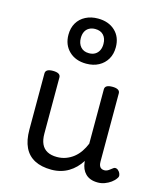

<svg xmlns="http://www.w3.org/2000/svg" viewBox="-127 -953 900 1065"><g transform="rotate(15 322.5 -420.5)"><path d="M269 17Q211 17 172 -3.5Q133 -24 113.5 -64.5Q94 -105 94 -166V-489Q94 -502 104.5 -508.5Q115 -515 136 -515Q158 -515 169 -508.5Q180 -502 180 -489V-166Q180 -131 191 -107Q202 -83 224.5 -71Q247 -59 280 -59Q308 -59 332 -68Q356 -77 375.5 -92.5Q395 -108 410 -130Q425 -152 435 -177V-489Q435 -502 445.5 -508.5Q456 -515 478 -515Q499 -515 510 -508.5Q521 -502 521 -489V-96Q521 -82 525 -73Q529 -64 536.5 -60Q544 -56 553 -56Q562 -56 569.5 -59.5Q577 -63 584.5 -69Q592 -75 599 -80Q607 -86 616.5 -83Q626 -80 634 -69Q639 -62 641 -52Q643 -42 636 -33Q626 -18 610 -6.5Q594 5 575 12Q556 19 536 19Q512 19 494.5 12.5Q477 6 465 -6Q453 -18 446 -34Q439 -50 437 -69L436 -78Q422 -56 404.5 -38.5Q387 -21 366 -8.5Q345 4 320.5 10.5Q296 17 269 17ZM303 -601Q242 -601 204.5 -637Q167 -673 167 -731Q167 -770 184 -799Q201 -828 232 -844Q263 -860 303 -860Q364 -860 401.5 -825Q439 -790 439 -731Q439 -692 422 -663Q405 -634 374.5 -617.5Q344 -601 303 -601ZM303 -661Q324 -661 338.5 -670Q353 -679 360.5 -694.5Q368 -710 368 -731Q368 -763 351 -781.5Q334 -800 303 -800Q283 -800 268 -791.5Q253 -783 245.5 -767.5Q238 -752 238 -731Q238 -700 255 -680.5Q272 -661 303 -661Z"/></g></svg>

Font: Playwrite HU
Style: Regular
Weight: 400
Designer: Veronika Burian, José Scaglione
Foundry: TypeTogether
Version: Version 1.002